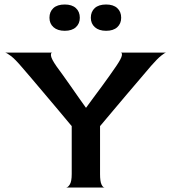

<svg xmlns="http://www.w3.org/2000/svg" viewBox="-20 -834 762 854"><path d="M274 0Q282 0 290.5 -13.5Q299 -27 299 -60V-273Q271 -307 238 -346Q205 -385 173 -423Q141 -461 115 -491.5Q89 -522 75 -538Q47 -571 28.5 -585Q10 -599 3 -600H212Q205 -599 207 -585Q209 -571 232 -538Q243 -523 259 -501Q275 -479 293 -453Q311 -427 329 -401.5Q347 -376 362 -355H363Q378 -376 396 -400Q414 -424 432 -448.5Q450 -473 467 -497Q484 -521 497 -540Q520 -574 522 -587Q524 -600 517 -600H719Q714 -600 697 -586.5Q680 -573 652 -541Q628 -513 600.5 -480.5Q573 -448 543 -413Q513 -378 483.5 -342.5Q454 -307 425 -273V-60Q425 -27 431.5 -13.5Q438 0 445 0ZM268 -697Q236 -697 218 -713Q200 -729 200 -755Q200 -782 217.5 -798Q235 -814 268 -814Q300 -814 317.5 -798Q335 -782 335 -755Q335 -729 317.5 -713Q300 -697 268 -697ZM452 -697Q420 -697 402 -713Q384 -729 384 -755Q384 -782 401.5 -798Q419 -814 452 -814Q484 -814 501.5 -798Q519 -782 519 -755Q519 -729 501.5 -713Q484 -697 452 -697Z"/></svg>

Font: Red Rose Medium
Style: Regular
Weight: 500
Designer: Jaikishan Patel
Version: Version 2.000